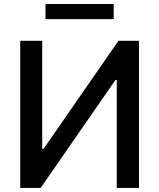

<svg xmlns="http://www.w3.org/2000/svg" viewBox="-20 -929 787 949"><path d="M79.9 -727.3V0H180.8L550.4 -533.4H557.2V0H666.9V-727.3H565.3L195.3 -193.2H188.6V-727.3ZM541.9 -909.1V-834.5H204.9V-909.1Z"/></svg>

Font: Inter UI Medium
Style: Regular
Weight: 500
Designer: Rasmus Andersson
Foundry: rsms
Version: 3.2;8d6f07862